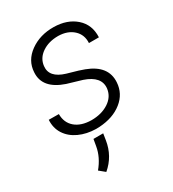

<svg xmlns="http://www.w3.org/2000/svg" viewBox="-184 -638 864 961"><g transform="rotate(-30 248.0 -158.0)"><path d="M356.4 -137.7Q364.3 -205.1 274.4 -235.4L190.4 -260.3Q74.7 -299.3 81.1 -390.6Q84.5 -456.5 141.8 -497.8Q199.2 -539.1 278.3 -538.1Q356 -537.1 404.3 -494.4Q452.6 -451.7 449.2 -380.4H391.6Q394.5 -427.7 362.1 -457.5Q329.6 -487.3 275.9 -488.3Q220.2 -488.3 182.1 -462.2Q144 -436 139.2 -393.1Q131.8 -330.1 216.3 -304.7L277.3 -287.1L310.1 -275.9Q420.4 -234.4 414.1 -140.6Q410.2 -77.1 359.1 -36.4Q308.1 4.4 227.5 9.3L207.5 9.8Q154.3 8.8 111.3 -11Q68.4 -30.8 45.4 -66.4Q22.5 -102.1 25.4 -148.4L83.5 -147.9Q83.5 -98.1 117.2 -69.3Q150.9 -40.5 210 -39.6Q268.6 -39.6 309.6 -66.2Q350.6 -92.8 356.4 -137.7ZM144.5 221.7 111.8 194.8Q154.8 143.1 164.6 85.4L171.4 46.4H227.5L221.7 83.5Q208.5 167.5 144.5 221.7Z"/></g></svg>

Font: RobotoInd Light
Style: Italic
Weight: 300
Italic angle: -12°
Designer: Google
Version: Version 2.001151; 2014